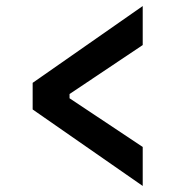

<svg xmlns="http://www.w3.org/2000/svg" viewBox="-20 -609 580 635"><path d="M88 -247V-335L452 -589V-460L210 -298V-284L452 -123V6Z"/></svg>

Font: IBM Plex Sans Cond SmBld
Style: Regular
Weight: 600
Width: 3
Designer: Mike Abbink, Paul van der Laan, Pieter van Rosmalen
Foundry: Bold Monday
Version: Version 1.3